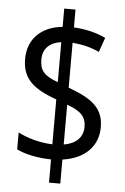

<svg xmlns="http://www.w3.org/2000/svg" viewBox="-56 -801 585 899"><g transform="rotate(5 236.0 -351.0)"><path d="M209 -51V58H262V-55C368 -70 428 -133 428 -221C428 -312 373 -352 262 -393V-604C309 -600 350 -590 388 -572L412 -640C368 -661 319 -673 262 -676V-760H209V-674C111 -665 47 -604 47 -510C47 -420 94 -374 209 -333V-122C149 -124 87 -142 47 -164V-84C86 -65 145 -52 209 -51ZM209 -602V-414C144 -438 123 -461 123 -514C123 -561 152 -595 209 -602ZM262 -126V-313C328 -289 352 -264 352 -216C352 -170 323 -136 262 -126Z"/></g></svg>

Font: Noto Sans Khmer UI Condensed
Style: Regular
Weight: 400
Width: 3
Designer: Danh Hong and the Monotype Design Team
Foundry: Monotype Imaging Inc.
Version: Version 2.002